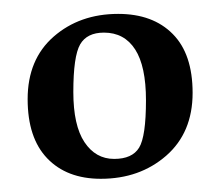

<svg xmlns="http://www.w3.org/2000/svg" viewBox="-20 -569 324 282"><path d="M128.1 -306.4Q78.1 -306.4 49.3 -336.5Q20.6 -366.5 20.6 -423.4Q20.6 -481.8 58.8 -515.2Q97.1 -548.6 153.6 -548.6Q204.5 -548.6 233.7 -519.1Q262.9 -489.7 262.9 -432.6Q262.9 -374.2 224.1 -340.3Q185.2 -306.4 128.1 -306.4ZM147.6 -335.6Q174.2 -335.6 184.3 -352.1Q194.4 -368.6 194.4 -421.7Q194.4 -471.7 178.5 -496.4Q162.6 -521.1 132.7 -521.1Q107.7 -521.1 97.7 -503.8Q87.7 -486.4 87.7 -433.9Q87.7 -384.9 104 -360.3Q120.4 -335.6 147.6 -335.6Z"/></svg>

Font: Ancizar Serif Light
Style: Regular
Weight: 300
Designer: Cesar Puertas, Viviana Monsalve, Julian Moncada, Julian Prieto, Jose Castro, Felipe Aragon, Mariel Hernandez, Sara Alarc
Version: Version 8.100